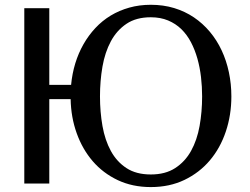

<svg xmlns="http://www.w3.org/2000/svg" viewBox="-20 -760 1035 795"><path d="M184.1 -408.7H274.4Q278.8 -455.1 291.7 -497.6Q304.7 -540 325.7 -576.9Q346.7 -613.8 375 -644Q403.3 -674.3 438.5 -695.6Q473.6 -716.8 515.4 -728.5Q557.1 -740.2 604.5 -740.2Q656.2 -740.2 701.2 -726.6Q746.1 -712.9 783 -688Q819.8 -663.1 848.9 -628.4Q877.9 -593.8 897.7 -551.5Q917.5 -509.3 927.7 -460.9Q938 -412.6 938 -360.8Q938 -283.7 915 -215.3Q892.1 -147 848.9 -95.9Q805.7 -44.9 743.9 -15.1Q682.1 14.6 604.5 14.6Q528.3 14.6 467.5 -14.2Q406.7 -43 364 -92.5Q321.3 -142.1 297.6 -208.3Q273.9 -274.4 272.5 -349.6H184.1V0H80.6V-726.1H184.1ZM394 -360.8Q394 -296.9 404.3 -238.3Q414.6 -179.7 439 -135Q463.4 -90.3 503.7 -64Q543.9 -37.6 604.5 -37.6Q664.6 -37.6 705.3 -64Q746.1 -90.3 771 -135Q795.9 -179.7 806.4 -238.3Q816.9 -296.9 816.9 -360.8Q816.9 -400.9 812.3 -440.9Q807.6 -481 797.4 -517.3Q787.1 -553.7 770.8 -585Q754.4 -616.2 731 -639.2Q707.5 -662.1 676 -675.3Q644.5 -688.5 604.5 -688.5Q543.9 -688.5 503.7 -661.4Q463.4 -634.3 439 -588.9Q414.6 -543.5 404.3 -484.4Q394 -425.3 394 -360.8Z"/></svg>

Font: Federov2
Style: Regular
Weight: 400
Designer: Olexa M. Volochay | Cyreal.org
Foundry: Olexa M. Volochay | Cyreal.org
Version: Version 1.000